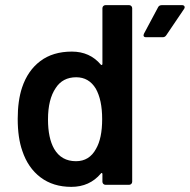

<svg xmlns="http://www.w3.org/2000/svg" viewBox="-20 -720 739 748"><path d="M391 -700H483Q488 -700 491.5 -696.5Q495 -693 495 -688V-12Q495 -7 491.5 -3.5Q488 0 483 0H391Q386 0 382.5 -3.5Q379 -7 379 -12V-42Q379 -45 377 -46Q375 -47 373 -44Q329 8 258 8Q187 8 138 -29Q89 -66 67 -132Q49 -183 49 -257Q49 -328 66 -379Q88 -445 137 -482Q186 -519 260 -519Q330 -519 373 -468Q375 -466 377 -467Q379 -468 379 -471V-688Q379 -693 382.5 -696.5Q386 -700 391 -700ZM378 -256Q378 -331 353 -375Q326 -419 277 -419Q224 -419 197 -377Q167 -333 167 -255Q167 -182 191 -140Q219 -92 276 -92Q328 -92 354 -140Q378 -181 378 -256ZM611 -700H689Q696 -700 698.5 -695.5Q701 -691 697 -685L628 -583Q623 -575 614 -575H549Q542 -575 540 -579Q538 -583 541 -589L596 -692Q600 -700 611 -700Z"/></svg>

Font: Barlow SemiBold
Style: Regular
Weight: 600
Designer: Jeremy Tribby
Foundry: Tribby Type
Version: Version 1.422